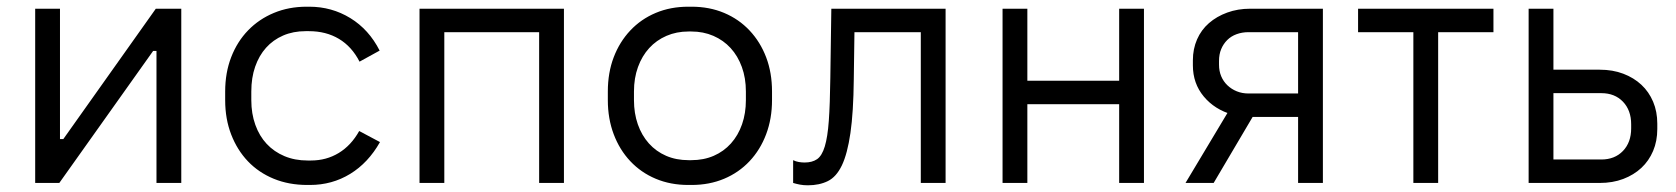

<svg xmlns="http://www.w3.org/2000/svg" viewBox="-20 -546 5001 573"><path d="M85 0H157L437 -394H447V0H521V-520H445L169 -131H159V-520H85Z M897 6H905Q971 6 1025 -27Q1079 -60 1114 -122L1052 -155Q1028 -112 991 -89.5Q954 -67 908 -67H898Q860 -67 829 -80Q798 -93 776 -116.5Q754 -140 742 -173.5Q730 -207 730 -247V-273Q730 -314 741.5 -347Q753 -380 774 -403.5Q795 -427 825 -440Q855 -453 892 -453H902Q953 -453 991.5 -430Q1030 -407 1053 -362L1113 -395Q1081 -458 1025.5 -492Q970 -526 903 -526H895Q842 -526 797.5 -507.5Q753 -489 720.5 -455.5Q688 -422 670 -375.5Q652 -329 652 -273V-247Q652 -191 670 -144.5Q688 -98 720 -64.5Q752 -31 797 -12.5Q842 6 897 6Z M1232 0H1306V-450H1589V0H1663V-520H1232Z M2034 6H2044Q2097 6 2141 -12.5Q2185 -31 2217 -65Q2249 -99 2266.5 -145.5Q2284 -192 2284 -247V-273Q2284 -329 2266.5 -375Q2249 -421 2217 -455Q2185 -489 2141 -507.5Q2097 -526 2044 -526H2034Q1981 -526 1937 -507.5Q1893 -489 1861 -455Q1829 -421 1811.5 -375Q1794 -329 1794 -273V-247Q1794 -192 1811.5 -145.5Q1829 -99 1861 -65Q1893 -31 1937 -12.5Q1981 6 2034 6ZM2035 -68Q1998 -68 1968 -81Q1938 -94 1916.5 -118Q1895 -142 1883.5 -175Q1872 -208 1872 -247V-273Q1872 -313 1884 -346Q1896 -379 1917.5 -402.5Q1939 -426 1969 -439Q1999 -452 2035 -452H2043Q2079 -452 2109 -439Q2139 -426 2160.5 -402.5Q2182 -379 2194 -346Q2206 -313 2206 -273V-247Q2206 -208 2194.5 -175Q2183 -142 2161.5 -118Q2140 -94 2110 -81Q2080 -68 2043 -68Z M2391 7Q2425 7 2450.5 -5.5Q2476 -18 2492.5 -52.5Q2509 -87 2518 -149Q2527 -211 2528 -309L2530 -450H2728V0H2802V-520H2461L2458 -313Q2457 -235 2453.5 -186Q2450 -137 2441.5 -109Q2433 -81 2418.5 -71Q2404 -61 2381 -61Q2373 -61 2364 -62.5Q2355 -64 2347 -68V0Q2357 3 2367.5 5Q2378 7 2391 7Z M2972 0H3046V-235H3320V0H3394V-520H3320V-305H3046V-520H2972Z M3703 -197H3854V0H3928V-520H3711Q3674 -520 3642.5 -508.5Q3611 -497 3588 -477Q3565 -457 3552.5 -428.5Q3540 -400 3540 -366V-351Q3540 -297 3572.5 -258Q3605 -219 3658 -204ZM3706 -267Q3687 -267 3671 -273.5Q3655 -280 3643 -291.5Q3631 -303 3624.5 -318.5Q3618 -334 3618 -353V-364Q3618 -384 3624.5 -399.5Q3631 -415 3642.5 -426.5Q3654 -438 3670.5 -444Q3687 -450 3706 -450H3854V-267ZM3651 -222 3518 0H3602L3726 -210Z M4198 0H4272V-450H4437V-520H4033V-450H4198Z M4542 0H4754Q4793 0 4824.5 -12Q4856 -24 4878.5 -45Q4901 -66 4913.5 -95.5Q4926 -125 4926 -161V-177Q4926 -213 4913.5 -242.5Q4901 -272 4878.5 -293Q4856 -314 4824.5 -326Q4793 -338 4754 -338H4616V-520H4542ZM4616 -70V-268H4759Q4799 -268 4823.5 -242.5Q4848 -217 4848 -175V-163Q4848 -121 4823.5 -95.5Q4799 -70 4759 -70Z"/></svg>

Font: Fixel Variable
Style: Regular
Weight: 100
Width: 3
Designer: AlfaBravo + MacPaw
Foundry: Kyrylo Tkachov, Marchela Mozhyna, Serhii Makarenko, Maria Weinstein, Zakhar Kryvoshyya
Version: Version 1.211